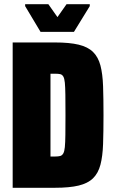

<svg xmlns="http://www.w3.org/2000/svg" viewBox="-20 -889 540 909"><path d="M40 0V-688H240Q309 -688 352.5 -677.5Q396 -667 420.5 -643Q445 -619 455.5 -579Q466 -539 468 -481Q470 -423 470 -344Q470 -265 468 -207Q466 -149 455.5 -109Q445 -69 420.5 -45Q396 -21 352.5 -10.5Q309 0 240 0ZM219 -148H241Q256 -148 265 -150.5Q274 -153 279.5 -162.5Q285 -172 287 -192.5Q289 -213 289.5 -250Q290 -287 290 -344Q290 -403 289.5 -440Q289 -477 287 -497.5Q285 -518 279.5 -527Q274 -536 265 -538Q256 -540 241 -540H219ZM172 -738 99 -860V-869H209L252 -808L295 -869H405V-860L330 -738Z"/></svg>

Font: Saira Condensed Black
Style: Regular
Weight: 900
Width: 3
Designer: Hector Gatti with collaboration of the Omnibus-Type team
Foundry: Omnibus-Type
Version: Version 1.101